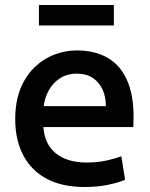

<svg xmlns="http://www.w3.org/2000/svg" viewBox="-20 -737 600 769"><path d="M319 12Q229 12 167 -21Q105 -54 73 -115.5Q41 -177 41 -259Q41 -329 61.5 -380.5Q82 -432 117.5 -466.5Q153 -501 197 -518Q241 -535 287 -535Q360 -535 411 -505.5Q462 -476 488.5 -416.5Q515 -357 515 -269Q515 -260 514.5 -248.5Q514 -237 514 -228H154Q158 -160 203.5 -123Q249 -86 327 -86Q372 -86 408.5 -94.5Q445 -103 466 -111L481 -17Q456 -6 413.5 3Q371 12 319 12ZM155 -312H404Q404 -349 391 -378Q378 -407 352 -424.5Q326 -442 288 -442Q248 -442 219.5 -423Q191 -404 175 -374.5Q159 -345 155 -312ZM136 -635V-717H436V-635Z"/></svg>

Font: Ubuntu Sans Mono Medium
Style: Regular
Weight: 500
Monospace: yes
Designer: Dalton Maag Ltd
Foundry: Dalton Maag Ltd
Version: Version 1.006